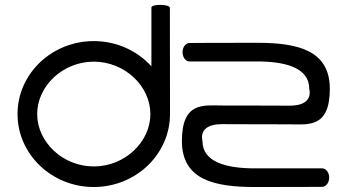

<svg xmlns="http://www.w3.org/2000/svg" viewBox="-20 -750 1393 770"><path d="M871.1 -326.9C797.6 -326.9 709.5 -343.6 709.5 -184.5C709.5 -28.3 840.6 0 1002.1 0C1163.6 0 1272.1 -0.7 1272.1 -0.7C1287.1 -0.7 1300.1 -16.9 1300.1 -37.8C1300.1 -58.7 1287.1 -74.8 1272.1 -74.8C1272.1 -74.8 1113.6 -74.8 1002.1 -74.8C890.6 -74.8 792 -98.6 792 -184.5C792 -186.4 770.6 -252.3 871.1 -252.1C871.6 -252.3 979.6 -251.4 1141.1 -251.4C1214.6 -251.4 1302.7 -234.8 1302.7 -393.9C1302.7 -550 1171.6 -578.4 1010.1 -578.4C848.6 -578.4 740.1 -577.6 740.1 -577.6C725.1 -577.6 712.1 -561.5 712.1 -540.6C712.1 -519.7 725.1 -503.5 740.1 -503.5C740.1 -503.5 898.6 -503.6 1010.1 -503.6C1121.6 -503.6 1220.2 -479.8 1220.2 -393.9C1220.2 -392 1241.6 -326 1141.1 -326.2C1141.1 -326.2 1032.6 -326.9 871.1 -326.9ZM661.3 -718.7C661.3 -733.7 587.2 -734.7 587.2 -719.7C587.2 -689.1 587.2 -514.6 587.2 -484C531.1 -546 448.3 -585.2 356.1 -585.2C187.5 -585.2 50.3 -454.1 50.3 -292.6C50.3 -131.1 187.5 0 356.1 0C524.6 0 661.8 -131.1 661.8 -292.6ZM129.1 -292.6C129.1 -404.1 230.9 -502.7 356.1 -502.7C481.2 -502.7 583.1 -404.1 583.1 -292.6C583.1 -181.1 481.2 -82.5 356.1 -82.5C230.9 -82.5 129.1 -181.1 129.1 -292.6Z"/></svg>

Font: Hi.
Style: Regular
Weight: 400
Designer: Mew Too, Robert Jablonski
Foundry: Cannot Into Space Fonts
Version: Version 1.996